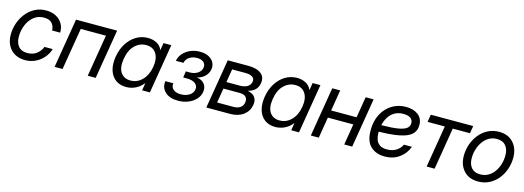

<svg xmlns="http://www.w3.org/2000/svg" viewBox="-4 -1225 5283 1935"><g transform="rotate(15 2637.0 -257.5)"><path d="M234.9 11.7Q172.4 11.7 126.2 -14.9Q80.1 -41.5 55.2 -89.4Q30.3 -137.2 30.3 -200.7Q30.3 -261.2 50 -319.3Q69.8 -377.4 107.2 -424.6Q144.5 -471.7 196.8 -499.5Q249 -527.3 314 -527.3Q372.6 -527.3 416.5 -504.2Q460.4 -481 484.4 -440.4Q508.3 -399.9 506.3 -347.7H422.4Q420.9 -393.1 394.8 -422.6Q368.7 -452.1 311.5 -452.1Q249 -452.1 204.8 -415.8Q160.6 -379.4 137.5 -322.3Q114.3 -265.1 114.3 -202.6Q114.3 -138.2 145.3 -100.8Q176.3 -63.5 237.3 -63.5Q295.4 -63.5 333.5 -92Q371.6 -120.6 391.6 -168H477.1Q461.4 -117.2 426.5 -76.4Q391.6 -35.6 342.3 -12Q293 11.7 234.9 11.7Z M1055.7 -515.6 970.2 0H887.2L960 -437.5H697.3L624.5 0H541.5L627 -515.6Z M1289.1 9.8Q1222.2 9.8 1177.2 -24.2Q1132.3 -58.1 1114.5 -118.4Q1096.7 -178.7 1109.4 -257.8Q1122.6 -337.4 1160.4 -397.7Q1198.2 -458 1254.4 -491.7Q1310.5 -525.4 1377.4 -525.4Q1427.7 -525.4 1468.3 -504.2Q1508.8 -482.9 1526.4 -439.5H1527.3L1540 -515.6H1621.1L1535.6 0H1454.6L1467.3 -78.1H1466.3Q1431.2 -33.7 1385.3 -12Q1339.4 9.8 1289.1 9.8ZM1314 -64.9Q1385.7 -64.9 1436.8 -117.7Q1487.8 -170.4 1502 -257.8Q1516.6 -345.2 1483.2 -398.2Q1449.7 -451.2 1377.9 -451.2Q1311 -451.2 1260 -401.9Q1209 -352.5 1193.4 -257.8Q1178.2 -163.1 1212.6 -114Q1247.1 -64.9 1314 -64.9Z M1830.1 7.8Q1740.2 7.8 1693.6 -37.4Q1647 -82.5 1657.2 -149.9H1739.7Q1734.4 -108.9 1762.2 -85.4Q1790 -62 1840.3 -62Q1892.6 -62 1929 -85.2Q1965.3 -108.4 1971.2 -145.5Q1978 -184.1 1948.2 -208.3Q1918.5 -232.4 1859.9 -232.4H1820.8L1831.5 -298.3H1870.6Q1919.4 -298.3 1953.4 -320.6Q1987.3 -342.8 1993.7 -379.4Q1999.5 -415 1975.6 -436.8Q1951.7 -458.5 1906.2 -458.5Q1861.3 -458.5 1827.1 -436.5Q1793 -414.6 1785.6 -375.5H1706.1Q1714.4 -419.9 1744.6 -454.1Q1774.9 -488.3 1820.3 -507.6Q1865.7 -526.9 1918.5 -526.9Q1972.2 -526.9 2009.3 -507.8Q2046.4 -488.8 2063.7 -456.5Q2081.1 -424.3 2074.7 -385.3Q2067.4 -342.3 2035.6 -311Q2003.9 -279.8 1956.1 -268.6V-267.6Q2009.8 -259.8 2035.6 -225.3Q2061.5 -190.9 2053.2 -142.6Q2046.4 -99.6 2014.9 -65.4Q1983.4 -31.2 1935.3 -11.7Q1887.2 7.8 1830.1 7.8Z M2124.5 0 2210 -515.6H2424.8Q2512.7 -515.6 2558.6 -480Q2604.5 -444.3 2593.3 -378.4Q2585.4 -332.5 2555.9 -306.4Q2526.4 -280.3 2482.9 -271Q2511.2 -266.6 2534.7 -252.2Q2558.1 -237.8 2570.1 -211.7Q2582 -185.5 2575.2 -146Q2564.5 -81.1 2510.5 -40.5Q2456.5 0 2373.5 0ZM2216.3 -77.1H2386.2Q2430.7 -77.1 2457.5 -95.9Q2484.4 -114.7 2489.7 -148.9Q2496.6 -187.5 2476.1 -208.3Q2455.6 -229 2411.6 -229H2241.7ZM2253.4 -300.3H2393.1Q2442.9 -300.3 2472.9 -319.1Q2502.9 -337.9 2508.3 -372.6Q2513.7 -404.3 2488.8 -421.4Q2463.9 -438.5 2412.1 -438.5H2276.4Z M2844.7 9.8Q2777.8 9.8 2732.9 -24.2Q2688 -58.1 2670.2 -118.4Q2652.3 -178.7 2665 -257.8Q2678.2 -337.4 2716.1 -397.7Q2753.9 -458 2810.1 -491.7Q2866.2 -525.4 2933.1 -525.4Q2983.4 -525.4 3023.9 -504.2Q3064.5 -482.9 3082 -439.5H3083L3095.7 -515.6H3176.8L3091.3 0H3010.3L3022.9 -78.1H3022Q2986.8 -33.7 2940.9 -12Q2895 9.8 2844.7 9.8ZM2869.6 -64.9Q2941.4 -64.9 2992.4 -117.7Q3043.5 -170.4 3057.6 -257.8Q3072.3 -345.2 3038.8 -398.2Q3005.4 -451.2 2933.6 -451.2Q2866.7 -451.2 2815.7 -401.9Q2764.6 -352.5 2749 -257.8Q2733.9 -163.1 2768.3 -114Q2802.7 -64.9 2869.6 -64.9Z M3383.3 -515.6 3347.2 -296.9H3612.8L3648.9 -515.6H3731.9L3646.5 0H3563.5L3599.6 -218.8H3334L3297.9 0H3214.8L3300.3 -515.6Z M3985.4 11.7Q3896 11.7 3839.6 -40.8Q3783.2 -93.3 3783.2 -208.5Q3783.2 -304.7 3820.8 -376.2Q3858.4 -447.8 3923.1 -487.5Q3987.8 -527.3 4069.3 -527.3Q4147.9 -527.3 4196.3 -489.7Q4244.6 -452.1 4244.6 -383.3Q4244.6 -292 4151.1 -254.2Q4057.6 -216.3 3865.2 -214.4Q3865.2 -209 3865.2 -203.6Q3865.2 -167.5 3875.7 -135.3Q3886.2 -103 3913.6 -83Q3940.9 -63 3990.2 -63Q4046.9 -63 4087.2 -88.4Q4127.4 -113.8 4145.5 -153.8H4228.5Q4201.7 -80.1 4138.7 -34.2Q4075.7 11.7 3985.4 11.7ZM3873.5 -284.7Q3985.4 -285.6 4047.9 -296.4Q4110.4 -307.1 4135.7 -328.4Q4161.1 -349.6 4161.1 -382.3Q4161.1 -415 4135.7 -433.6Q4110.4 -452.1 4061 -452.1Q4007.3 -452.1 3969.2 -429.7Q3931.2 -407.2 3907.7 -369.1Q3884.3 -331.1 3873.5 -284.7Z M4423.3 0 4495.6 -437.5H4315.4L4328.6 -515.6H4771L4757.8 -437.5H4578.6L4506.3 0Z M4960.9 11.7Q4865.7 11.7 4811.3 -47.9Q4756.8 -107.4 4756.8 -203.1Q4756.8 -264.6 4776.9 -322.8Q4796.9 -380.9 4834.2 -427Q4871.6 -473.1 4923.8 -500.2Q4976.1 -527.3 5040 -527.3Q5135.3 -527.3 5189.5 -467.3Q5243.7 -407.2 5243.7 -310.5Q5243.7 -248.5 5223.6 -190.7Q5203.6 -132.8 5166.3 -87.2Q5128.9 -41.5 5076.9 -14.9Q5024.9 11.7 4960.9 11.7ZM4963.4 -63.5Q5011.7 -63.5 5048.6 -85.2Q5085.4 -106.9 5110.6 -143.3Q5135.7 -179.7 5148.4 -223.9Q5161.1 -268.1 5161.1 -312.5Q5161.1 -377.4 5129.4 -414.8Q5097.7 -452.1 5037.6 -452.1Q4990.7 -452.1 4954.1 -430.7Q4917.5 -409.2 4892.1 -373Q4866.7 -336.9 4853.3 -292.2Q4839.8 -247.6 4839.8 -201.2Q4839.8 -137.2 4871.3 -100.3Q4902.8 -63.5 4963.4 -63.5Z"/></g></svg>

Font: Inter Display
Style: Italic
Weight: 400
Italic angle: -9.39999°
Designer: Rasmus Andersson
Foundry: rsms
Version: Version 4.000;git-a52131595